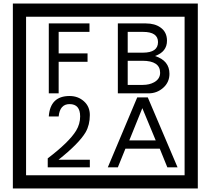

<svg xmlns="http://www.w3.org/2000/svg" viewBox="-20 -980 1195 1090"><path d="M1103 90H53V-960H1103ZM1028 15V-885H128V15ZM488 -799H313V-677H477V-629H313V-450H257V-847H488ZM942 -561Q942 -513 906.5 -481.5Q871 -450 823 -450H649V-847H808Q859 -847 891 -824Q928 -798 928 -749Q928 -686 860 -662Q942 -636 942 -561ZM877 -741Q877 -799 792 -799H705V-681H791Q877 -681 877 -741ZM889 -567Q889 -635 788 -635H705V-498H791Q828 -498 855 -513Q889 -532 889 -567ZM490 -30H251V-81Q372 -173 412 -238Q435 -276 435 -319Q435 -389 375 -389Q320 -389 313 -319H257Q265 -435 375 -435Q423 -435 456.5 -405Q490 -375 490 -327Q490 -271 466 -229Q428 -165 312 -73H490ZM988 -30H930L887 -136H692L649 -30H592L759 -427H819ZM864 -183 788 -366 714 -183Z"/></svg>

Font: Unicode BMP Fallback SIL
Style: Regular
Weight: 400
Foundry: NRSI, SIL International
Version: Version 5.1 Based on Unicode 5.1